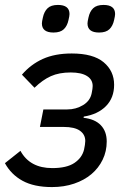

<svg xmlns="http://www.w3.org/2000/svg" viewBox="-22 -747 524 779"><path d="M189 12Q116 12 69.5 -13.5Q23 -39 -2 -85L61 -135Q99 -65 190 -65Q249 -65 280 -86Q311 -107 319 -140Q321 -149 322.5 -159Q324 -169 324 -175Q324 -201 302.5 -216.5Q281 -232 236 -232H140L154 -303H251Q286 -303 315 -320.5Q344 -338 350 -369Q354 -388 354 -398Q354 -424 331 -438.5Q308 -453 265 -453Q218 -453 184.5 -438Q151 -423 118 -391L67 -444Q103 -486 152 -508Q201 -530 269 -530Q356 -530 398.5 -494.5Q441 -459 441 -403Q441 -350 408 -316.5Q375 -283 318 -274L317 -269Q363 -264 387 -239Q411 -214 411 -173Q411 -133 394.5 -99Q378 -65 349 -40.5Q320 -16 279 -2Q238 12 189 12ZM195 -615Q148 -615 148 -652Q148 -659 152 -676Q157 -700 171 -713.5Q185 -727 213 -727Q260 -727 260 -690Q260 -683 256 -666Q251 -642 237 -628.5Q223 -615 195 -615ZM380 -615Q333 -615 333 -652Q333 -659 337 -676Q342 -700 356 -713.5Q370 -727 398 -727Q445 -727 445 -690Q445 -683 441 -666Q436 -642 422 -628.5Q408 -615 380 -615Z"/></svg>

Font: IBM Plex Sans Text
Style: Italic
Weight: 450
Italic angle: -11°
Designer: Mike Abbink, Paul van der Laan, Pieter van Rosmalen
Foundry: Bold Monday
Version: Version 3.005